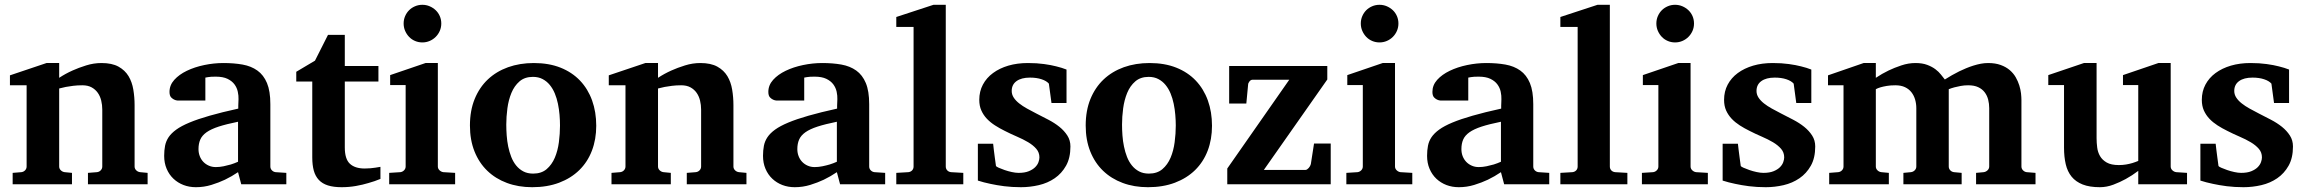

<svg xmlns="http://www.w3.org/2000/svg" viewBox="-20 -760 9509 792"><path d="M342.8 0V-46.9L379.9 -49.8Q389.2 -50.8 395.5 -57.4Q401.9 -64 401.9 -73.2V-308.1Q401.9 -327.1 397.5 -345.2Q393.1 -363.3 383.3 -377.2Q373.5 -391.1 357.9 -399.7Q342.3 -408.2 319.8 -408.2Q299.3 -408.2 281.7 -406Q264.2 -403.8 251.5 -401.4Q236.3 -398.4 224.1 -395V-73.2Q224.1 -64 231 -57.4Q237.8 -50.8 247.1 -49.8L276.9 -46.9V0H32.2V-46.9L67.9 -49.8Q77.1 -50.8 83.5 -57.4Q89.8 -64 89.8 -73.2V-408.2H21V-449.2L171.9 -500H224.1V-439Q250 -456.1 279.3 -469.2Q304.2 -480.5 335.4 -490.2Q366.7 -500 398.9 -500Q441.9 -500 468.8 -485.1Q495.6 -470.2 510.3 -445.8Q524.9 -421.4 530 -390.1Q535.2 -358.9 535.2 -326.2V-73.2Q535.2 -64 542 -57.4Q548.8 -50.8 558.1 -49.8L588.9 -46.9V0Z M975.1 0 961.9 -49.8Q936 -32.2 907.7 -18.6Q882.8 -6.8 852.1 2.7Q821.3 12.2 788.1 12.2Q760.7 12.2 737.1 3.2Q713.4 -5.9 695.6 -22.7Q677.7 -39.6 667.5 -63.5Q657.2 -87.4 657.2 -117.2Q657.2 -139.6 660.9 -158.7Q664.6 -177.7 675.5 -194.1Q686.5 -210.4 707 -225.3Q727.5 -240.2 761.5 -254.4Q795.4 -268.6 844.7 -282.7Q894 -296.9 962.9 -312V-324.2Q962.9 -331.5 963.4 -337.4Q963.4 -344.2 963.9 -351.1Q964.4 -365.2 960.9 -381.6Q957.5 -397.9 947.3 -411.9Q937 -425.8 918.5 -434.8Q899.9 -443.8 870.1 -443.8Q859.9 -443.8 851.8 -443.4Q843.8 -442.9 838.4 -441.9Q832 -440.9 827.1 -439.9V-345.2H724.1Q711.4 -344.2 701.7 -347.7Q693.4 -350.6 686.3 -357.9Q679.2 -365.2 679.2 -380.9Q679.2 -408.7 699 -430.7Q718.8 -452.6 750.7 -468Q782.7 -483.4 822.5 -491.7Q862.3 -500 901.9 -500Q944.8 -500 980.5 -493.7Q1016.1 -487.3 1041.7 -469Q1067.4 -450.7 1081.3 -417.5Q1095.2 -384.3 1095.2 -330.1V-73.2Q1095.2 -64 1101.6 -57.4Q1107.9 -50.8 1117.2 -49.8L1161.1 -46.9V0ZM961.9 -257.8Q913.6 -248 882.1 -237.8Q850.6 -227.5 832 -214.4Q813.5 -201.2 806.2 -184.3Q798.8 -167.5 798.8 -145Q798.8 -129.4 804 -116Q809.1 -102.5 818.6 -92.5Q828.1 -82.5 841.3 -76.7Q854.5 -70.8 870.1 -70.8Q886.2 -70.8 902.6 -74.2Q918.9 -77.6 932.1 -81.5Q947.8 -86.4 961.9 -92.8Z M1549.3 -22Q1525.9 -12.2 1499.5 -4.9Q1477.1 2 1448.5 7.1Q1419.9 12.2 1389.2 12.2Q1356 12.2 1332.8 4.9Q1309.6 -2.4 1295.2 -17.8Q1280.8 -33.2 1274.4 -56.2Q1268.1 -79.1 1268.1 -110.8V-423.8H1202.1V-463.9L1279.3 -509.8L1333 -616.2H1402.3V-487.8H1541V-423.8H1402.3V-151.9Q1402.3 -104 1423.3 -84.5Q1444.3 -64.9 1484.4 -64.9Q1496.1 -64.9 1507.8 -65.9Q1519.5 -66.9 1528.8 -68.4Q1539.6 -69.8 1549.3 -71.8Z M1585.4 0V-46.9L1631.3 -49.8Q1640.1 -50.8 1646.7 -57.4Q1653.3 -64 1653.3 -73.2V-409.2H1589.4V-450.2L1735.4 -500H1786.1V-73.2Q1786.1 -64 1793.2 -57.4Q1800.3 -50.8 1809.1 -49.8L1857.4 -46.9V0ZM1800.3 -663.1Q1800.3 -647 1794.2 -632.8Q1788.1 -618.7 1777.3 -607.9Q1766.6 -597.2 1752.4 -591.1Q1738.3 -585 1722.2 -585Q1706.1 -585 1691.9 -591.1Q1677.7 -597.2 1667.5 -607.9Q1657.2 -618.7 1651.1 -632.8Q1645 -647 1645 -663.1Q1645 -679.2 1651.1 -693.4Q1657.2 -707.5 1667.5 -717.8Q1677.7 -728 1691.9 -734.1Q1706.1 -740.2 1722.2 -740.2Q1738.3 -740.2 1752.4 -734.1Q1766.6 -728 1777.3 -717.8Q1788.1 -707.5 1794.2 -693.4Q1800.3 -679.2 1800.3 -663.1Z M2290 -242.2Q2290 -263.2 2288.1 -286.4Q2286.1 -309.6 2281.5 -332Q2276.9 -354.5 2268.6 -374.5Q2260.3 -394.5 2247.8 -409.7Q2235.4 -424.8 2218.3 -433.8Q2201.2 -442.9 2178.2 -442.9Q2144.5 -442.9 2123 -424.3Q2101.6 -405.8 2089.6 -376.7Q2077.6 -347.7 2073 -313Q2068.4 -278.3 2068.4 -246.1Q2068.4 -224.6 2070.1 -201.2Q2071.8 -177.7 2076.4 -155.3Q2081.1 -132.8 2088.9 -112.8Q2096.7 -92.8 2109.1 -77.4Q2121.6 -62 2138.7 -53Q2155.8 -43.9 2179.2 -43.9Q2213.4 -43.9 2234.9 -62.3Q2256.3 -80.6 2268.6 -109.4Q2280.8 -138.2 2285.4 -173.3Q2290 -208.5 2290 -242.2ZM2439.5 -241.2Q2439.5 -185.1 2421.6 -138.4Q2403.8 -91.8 2369.6 -58.3Q2335.4 -24.9 2286.4 -6.3Q2237.3 12.2 2175.3 12.2Q2118.2 12.2 2071 -5.4Q2023.9 -22.9 1990 -55.7Q1956.1 -88.4 1937.3 -135.5Q1918.5 -182.6 1918.5 -242.2Q1918.5 -303.7 1938 -351.6Q1957.5 -399.4 1992.4 -432.4Q2027.3 -465.3 2075.7 -482.7Q2124 -500 2182.1 -500Q2244.1 -500 2292 -481Q2339.8 -461.9 2372.6 -427.5Q2405.3 -393.1 2422.4 -345.7Q2439.5 -298.3 2439.5 -241.2Z M2813 0V-46.9L2850.1 -49.8Q2859.4 -50.8 2865.7 -57.4Q2872.1 -64 2872.1 -73.2V-308.1Q2872.1 -327.1 2867.7 -345.2Q2863.3 -363.3 2853.5 -377.2Q2843.8 -391.1 2828.1 -399.7Q2812.5 -408.2 2790 -408.2Q2769.5 -408.2 2752 -406Q2734.4 -403.8 2721.7 -401.4Q2706.5 -398.4 2694.3 -395V-73.2Q2694.3 -64 2701.2 -57.4Q2708 -50.8 2717.3 -49.8L2747.1 -46.9V0H2502.4V-46.9L2538.1 -49.8Q2547.4 -50.8 2553.7 -57.4Q2560.1 -64 2560.1 -73.2V-408.2H2491.2V-449.2L2642.1 -500H2694.3V-439Q2720.2 -456.1 2749.5 -469.2Q2774.4 -480.5 2805.7 -490.2Q2836.9 -500 2869.1 -500Q2912.1 -500 2939 -485.1Q2965.8 -470.2 2980.5 -445.8Q2995.1 -421.4 3000.2 -390.1Q3005.4 -358.9 3005.4 -326.2V-73.2Q3005.4 -64 3012.2 -57.4Q3019 -50.8 3028.3 -49.8L3059.1 -46.9V0Z M3445.3 0 3432.1 -49.8Q3406.2 -32.2 3377.9 -18.6Q3353 -6.8 3322.3 2.7Q3291.5 12.2 3258.3 12.2Q3231 12.2 3207.3 3.2Q3183.6 -5.9 3165.8 -22.7Q3147.9 -39.6 3137.7 -63.5Q3127.4 -87.4 3127.4 -117.2Q3127.4 -139.6 3131.1 -158.7Q3134.8 -177.7 3145.8 -194.1Q3156.7 -210.4 3177.2 -225.3Q3197.8 -240.2 3231.7 -254.4Q3265.6 -268.6 3314.9 -282.7Q3364.3 -296.9 3433.1 -312V-324.2Q3433.1 -331.5 3433.6 -337.4Q3433.6 -344.2 3434.1 -351.1Q3434.6 -365.2 3431.2 -381.6Q3427.7 -397.9 3417.5 -411.9Q3407.2 -425.8 3388.7 -434.8Q3370.1 -443.8 3340.3 -443.8Q3330.1 -443.8 3322 -443.4Q3314 -442.9 3308.6 -441.9Q3302.2 -440.9 3297.4 -439.9V-345.2H3194.3Q3181.6 -344.2 3171.9 -347.7Q3163.6 -350.6 3156.5 -357.9Q3149.4 -365.2 3149.4 -380.9Q3149.4 -408.7 3169.2 -430.7Q3189 -452.6 3220.9 -468Q3252.9 -483.4 3292.7 -491.7Q3332.5 -500 3372.1 -500Q3415 -500 3450.7 -493.7Q3486.3 -487.3 3512 -469Q3537.6 -450.7 3551.5 -417.5Q3565.4 -384.3 3565.4 -330.1V-73.2Q3565.4 -64 3571.8 -57.4Q3578.1 -50.8 3587.4 -49.8L3631.3 -46.9V0ZM3432.1 -257.8Q3383.8 -248 3352.3 -237.8Q3320.8 -227.5 3302.2 -214.4Q3283.7 -201.2 3276.4 -184.3Q3269 -167.5 3269 -145Q3269 -129.4 3274.2 -116Q3279.3 -102.5 3288.8 -92.5Q3298.3 -82.5 3311.5 -76.7Q3324.7 -70.8 3340.3 -70.8Q3356.4 -70.8 3372.8 -74.2Q3389.2 -77.6 3402.3 -81.5Q3418 -86.4 3432.1 -92.8Z M3677.2 0V-46.9L3726.6 -49.8Q3736.3 -50.8 3742.4 -57.1Q3748.5 -63.5 3748.5 -73.2V-648.9H3677.2V-689.9L3830.6 -740.2H3881.3V-73.2Q3881.3 -63.5 3887.5 -57.1Q3893.6 -50.8 3903.3 -49.8L3953.6 -46.9V0Z M4379.4 -335H4317.4L4306.6 -415Q4296.9 -426.3 4276.4 -433.1Q4255.9 -439.9 4228.5 -439.9Q4193.4 -439.9 4173.3 -425.5Q4153.3 -411.1 4153.3 -384.8Q4153.3 -370.1 4161.6 -357.4Q4169.9 -344.7 4184.1 -333.5Q4198.2 -322.3 4216.3 -312.3Q4234.4 -302.2 4254.4 -292Q4279.3 -279.3 4304.7 -266.1Q4330.1 -252.9 4350.1 -236.8Q4370.1 -220.7 4382.8 -200.9Q4395.5 -181.2 4395.5 -155.8Q4395.5 -108.4 4377.4 -76.4Q4359.4 -44.4 4330.6 -24.7Q4301.8 -4.9 4265.1 3.7Q4228.5 12.2 4191.4 12.2Q4154.3 12.2 4122.3 8.1Q4090.3 3.9 4065.9 -1.5Q4037.6 -7.3 4013.7 -15.1V-167H4076.7Q4077.6 -156.7 4079.6 -141.1Q4081.5 -125.5 4083.5 -110.8Q4085.4 -93.8 4088.4 -75.2Q4089.4 -72.8 4099.6 -68.1Q4109.9 -63.5 4124 -58.6Q4138.2 -53.7 4153.8 -50.3Q4169.4 -46.9 4181.6 -46.9Q4207 -46.9 4223.6 -53.7Q4240.2 -60.5 4250 -70.3Q4259.8 -80.1 4263.7 -91.1Q4267.6 -102.1 4267.6 -110.8Q4267.6 -131.3 4254.6 -146.2Q4241.7 -161.1 4221.2 -173.3Q4200.7 -185.5 4175 -196.5Q4149.4 -207.5 4124.5 -220.2Q4103.5 -230.5 4084.5 -242.7Q4065.4 -254.9 4051 -270Q4036.6 -285.2 4028.1 -304.2Q4019.5 -323.2 4019.5 -348.1Q4019.5 -382.8 4034.4 -410.9Q4049.3 -439 4076.2 -458.7Q4103 -478.5 4139.6 -489.3Q4176.3 -500 4220.2 -500Q4257.3 -500 4286.9 -495.8Q4316.4 -491.7 4336.9 -486.3Q4360.8 -480.5 4379.4 -473.1Z M4830.1 -242.2Q4830.1 -263.2 4828.1 -286.4Q4826.2 -309.6 4821.5 -332Q4816.9 -354.5 4808.6 -374.5Q4800.3 -394.5 4787.8 -409.7Q4775.4 -424.8 4758.3 -433.8Q4741.2 -442.9 4718.3 -442.9Q4684.6 -442.9 4663.1 -424.3Q4641.6 -405.8 4629.6 -376.7Q4617.7 -347.7 4613 -313Q4608.4 -278.3 4608.4 -246.1Q4608.4 -224.6 4610.1 -201.2Q4611.8 -177.7 4616.5 -155.3Q4621.1 -132.8 4628.9 -112.8Q4636.7 -92.8 4649.2 -77.4Q4661.6 -62 4678.7 -53Q4695.8 -43.9 4719.2 -43.9Q4753.4 -43.9 4774.9 -62.3Q4796.4 -80.6 4808.6 -109.4Q4820.8 -138.2 4825.4 -173.3Q4830.1 -208.5 4830.1 -242.2ZM4979.5 -241.2Q4979.5 -185.1 4961.7 -138.4Q4943.8 -91.8 4909.7 -58.3Q4875.5 -24.9 4826.4 -6.3Q4777.3 12.2 4715.3 12.2Q4658.2 12.2 4611.1 -5.4Q4564 -22.9 4530 -55.7Q4496.1 -88.4 4477.3 -135.5Q4458.5 -182.6 4458.5 -242.2Q4458.5 -303.7 4478 -351.6Q4497.6 -399.4 4532.5 -432.4Q4567.4 -465.3 4615.7 -482.7Q4664.1 -500 4722.2 -500Q4784.2 -500 4832 -481Q4879.9 -461.9 4912.6 -427.5Q4945.3 -393.1 4962.4 -345.7Q4979.5 -298.3 4979.5 -241.2Z M5042.5 0V-64.9L5298.3 -431.2H5147.5Q5139.6 -431.2 5134 -424.1Q5128.4 -417 5128.4 -410.2L5121.1 -333H5050.3V-487.8H5455.1V-432.1L5193.4 -59.1H5365.2Q5368.7 -59.1 5372.1 -61.5Q5375.5 -64 5378.7 -67.4Q5381.8 -70.8 5384 -75Q5386.2 -79.1 5387.2 -83L5400.4 -168H5469.2V0Z M5533.7 0V-46.9L5579.6 -49.8Q5588.4 -50.8 5595 -57.4Q5601.6 -64 5601.6 -73.2V-409.2H5537.6V-450.2L5683.6 -500H5734.4V-73.2Q5734.4 -64 5741.5 -57.4Q5748.5 -50.8 5757.3 -49.8L5805.7 -46.9V0ZM5748.5 -663.1Q5748.5 -647 5742.4 -632.8Q5736.3 -618.7 5725.6 -607.9Q5714.8 -597.2 5700.7 -591.1Q5686.5 -585 5670.4 -585Q5654.3 -585 5640.1 -591.1Q5626 -597.2 5615.7 -607.9Q5605.5 -618.7 5599.4 -632.8Q5593.3 -647 5593.3 -663.1Q5593.3 -679.2 5599.4 -693.4Q5605.5 -707.5 5615.7 -717.8Q5626 -728 5640.1 -734.1Q5654.3 -740.2 5670.4 -740.2Q5686.5 -740.2 5700.7 -734.1Q5714.8 -728 5725.6 -717.8Q5736.3 -707.5 5742.4 -693.4Q5748.5 -679.2 5748.5 -663.1Z M6184.6 0 6171.4 -49.8Q6145.5 -32.2 6117.2 -18.6Q6092.3 -6.8 6061.5 2.7Q6030.8 12.2 5997.6 12.2Q5970.2 12.2 5946.5 3.2Q5922.9 -5.9 5905 -22.7Q5887.2 -39.6 5877 -63.5Q5866.7 -87.4 5866.7 -117.2Q5866.7 -139.6 5870.4 -158.7Q5874 -177.7 5885 -194.1Q5896 -210.4 5916.5 -225.3Q5937 -240.2 5970.9 -254.4Q6004.9 -268.6 6054.2 -282.7Q6103.5 -296.9 6172.4 -312V-324.2Q6172.4 -331.5 6172.9 -337.4Q6172.9 -344.2 6173.3 -351.1Q6173.8 -365.2 6170.4 -381.6Q6167 -397.9 6156.7 -411.9Q6146.5 -425.8 6127.9 -434.8Q6109.4 -443.8 6079.6 -443.8Q6069.3 -443.8 6061.3 -443.4Q6053.2 -442.9 6047.9 -441.9Q6041.5 -440.9 6036.6 -439.9V-345.2H5933.6Q5920.9 -344.2 5911.1 -347.7Q5902.8 -350.6 5895.8 -357.9Q5888.7 -365.2 5888.7 -380.9Q5888.7 -408.7 5908.4 -430.7Q5928.2 -452.6 5960.2 -468Q5992.2 -483.4 6032 -491.7Q6071.8 -500 6111.3 -500Q6154.3 -500 6189.9 -493.7Q6225.6 -487.3 6251.2 -469Q6276.9 -450.7 6290.8 -417.5Q6304.7 -384.3 6304.7 -330.1V-73.2Q6304.7 -64 6311 -57.4Q6317.4 -50.8 6326.7 -49.8L6370.6 -46.9V0ZM6171.4 -257.8Q6123 -248 6091.6 -237.8Q6060.1 -227.5 6041.5 -214.4Q6022.9 -201.2 6015.6 -184.3Q6008.3 -167.5 6008.3 -145Q6008.3 -129.4 6013.4 -116Q6018.6 -102.5 6028.1 -92.5Q6037.6 -82.5 6050.8 -76.7Q6064 -70.8 6079.6 -70.8Q6095.7 -70.8 6112.1 -74.2Q6128.4 -77.6 6141.6 -81.5Q6157.2 -86.4 6171.4 -92.8Z M6416.5 0V-46.9L6465.8 -49.8Q6475.6 -50.8 6481.7 -57.1Q6487.8 -63.5 6487.8 -73.2V-648.9H6416.5V-689.9L6569.8 -740.2H6620.6V-73.2Q6620.6 -63.5 6626.7 -57.1Q6632.8 -50.8 6642.6 -49.8L6692.9 -46.9V0Z M6752.9 0V-46.9L6798.8 -49.8Q6807.6 -50.8 6814.2 -57.4Q6820.8 -64 6820.8 -73.2V-409.2H6756.8V-450.2L6902.8 -500H6953.6V-73.2Q6953.6 -64 6960.7 -57.4Q6967.8 -50.8 6976.6 -49.8L7024.9 -46.9V0ZM6967.8 -663.1Q6967.8 -647 6961.7 -632.8Q6955.6 -618.7 6944.8 -607.9Q6934.1 -597.2 6919.9 -591.1Q6905.8 -585 6889.6 -585Q6873.5 -585 6859.4 -591.1Q6845.2 -597.2 6835 -607.9Q6824.7 -618.7 6818.6 -632.8Q6812.5 -647 6812.5 -663.1Q6812.5 -679.2 6818.6 -693.4Q6824.7 -707.5 6835 -717.8Q6845.2 -728 6859.4 -734.1Q6873.5 -740.2 6889.6 -740.2Q6905.8 -740.2 6919.9 -734.1Q6934.1 -728 6944.8 -717.8Q6955.6 -707.5 6961.7 -693.4Q6967.8 -679.2 6967.8 -663.1Z M7451.7 -335H7389.6L7378.9 -415Q7369.1 -426.3 7348.6 -433.1Q7328.1 -439.9 7300.8 -439.9Q7265.6 -439.9 7245.6 -425.5Q7225.6 -411.1 7225.6 -384.8Q7225.6 -370.1 7233.9 -357.4Q7242.2 -344.7 7256.3 -333.5Q7270.5 -322.3 7288.6 -312.3Q7306.6 -302.2 7326.7 -292Q7351.6 -279.3 7377 -266.1Q7402.3 -252.9 7422.4 -236.8Q7442.4 -220.7 7455.1 -200.9Q7467.8 -181.2 7467.8 -155.8Q7467.8 -108.4 7449.7 -76.4Q7431.6 -44.4 7402.8 -24.7Q7374 -4.9 7337.4 3.7Q7300.8 12.2 7263.7 12.2Q7226.6 12.2 7194.6 8.1Q7162.6 3.9 7138.2 -1.5Q7109.9 -7.3 7085.9 -15.1V-167H7148.9Q7149.9 -156.7 7151.9 -141.1Q7153.8 -125.5 7155.8 -110.8Q7157.7 -93.8 7160.6 -75.2Q7161.6 -72.8 7171.9 -68.1Q7182.1 -63.5 7196.3 -58.6Q7210.4 -53.7 7226.1 -50.3Q7241.7 -46.9 7253.9 -46.9Q7279.3 -46.9 7295.9 -53.7Q7312.5 -60.5 7322.3 -70.3Q7332 -80.1 7335.9 -91.1Q7339.8 -102.1 7339.8 -110.8Q7339.8 -131.3 7326.9 -146.2Q7314 -161.1 7293.5 -173.3Q7272.9 -185.5 7247.3 -196.5Q7221.7 -207.5 7196.8 -220.2Q7175.8 -230.5 7156.7 -242.7Q7137.7 -254.9 7123.3 -270Q7108.9 -285.2 7100.3 -304.2Q7091.8 -323.2 7091.8 -348.1Q7091.8 -382.8 7106.7 -410.9Q7121.6 -439 7148.4 -458.7Q7175.3 -478.5 7211.9 -489.3Q7248.5 -500 7292.5 -500Q7329.6 -500 7359.1 -495.8Q7388.7 -491.7 7409.2 -486.3Q7433.1 -480.5 7451.7 -473.1Z M8131.3 0V-46.9L8162.6 -49.8Q8171.4 -50.8 8178.5 -57.4Q8185.5 -64 8185.5 -73.2V-314Q8185.5 -332 8181.2 -349.1Q8176.8 -366.2 8166.7 -379.4Q8156.7 -392.6 8140.1 -400.4Q8123.5 -408.2 8098.6 -408.2Q8082.5 -408.2 8068.1 -405.5Q8053.7 -402.8 8042.5 -399.9Q8029.8 -396.5 8018.6 -392.1V-73.2Q8018.6 -64 8024.9 -57.4Q8031.2 -50.8 8040.5 -49.8L8071.8 -46.9V0H7831.5V-46.9L7862.3 -49.8Q7871.6 -50.8 7878.2 -57.4Q7884.8 -64 7884.8 -73.2V-314Q7884.8 -332 7879.9 -349.1Q7875 -366.2 7864.7 -379.4Q7854.5 -392.6 7838.1 -400.4Q7821.8 -408.2 7798.3 -408.2Q7777.8 -408.2 7762.5 -405.5Q7747.1 -402.8 7737.3 -399.9Q7725.6 -396.5 7717.8 -392.1V-73.2Q7717.8 -64 7724.6 -57.4Q7731.4 -50.8 7740.7 -49.8L7771.5 -46.9V0H7525.4V-46.9L7562.5 -49.8Q7571.8 -50.8 7578.1 -57.4Q7584.5 -64 7584.5 -73.2V-408.2H7520.5V-449.2L7667.5 -500H7717.8V-439Q7743.2 -456.1 7770.5 -469.2Q7793.9 -480.5 7823 -490.2Q7852.1 -500 7881.3 -500Q7909.7 -500 7929.7 -492.4Q7949.7 -484.9 7963.6 -474.4Q7977.5 -463.9 7986.6 -452.1Q7995.6 -440.4 8002.4 -432.1Q8031.7 -450.7 8062 -465.8Q8075.2 -472.2 8089.8 -478.3Q8104.5 -484.4 8119.9 -489.3Q8135.3 -494.1 8150.6 -497.1Q8166 -500 8180.7 -500Q8210.9 -500 8232.9 -491.9Q8254.9 -483.9 8270.3 -470.7Q8285.6 -457.5 8294.9 -441.2Q8304.2 -424.8 8309.6 -407.7Q8314.9 -390.6 8316.7 -374.8Q8318.4 -358.9 8318.4 -347.2V-73.2Q8318.4 -64 8325 -57.4Q8331.5 -50.8 8340.3 -49.8L8376.5 -46.9V0Z M8800.3 0V-55.2Q8775.4 -36.1 8748.5 -21.5Q8725.6 -8.8 8697.8 1.7Q8669.9 12.2 8642.1 12.2Q8599.6 12.2 8571 1Q8542.5 -10.3 8525.4 -31.2Q8508.3 -52.2 8501.2 -82.5Q8494.1 -112.8 8494.1 -150.9V-409.2H8429.2V-450.2L8576.2 -500H8628.4V-189.9Q8628.4 -171.4 8630.9 -151.9Q8633.3 -132.3 8642.6 -116.2Q8651.9 -100.1 8670.2 -89.6Q8688.5 -79.1 8720.2 -79.1Q8735.8 -79.1 8750.2 -81.5Q8764.6 -84 8775.9 -87.4Q8788.6 -91.3 8800.3 -96.2V-409.2H8737.3V-450.2L8883.3 -500H8934.1V-73.2Q8934.1 -64 8941.2 -57.4Q8948.2 -50.8 8957.5 -49.8L9001.5 -46.9V0Z M9422.4 -335H9360.4L9349.6 -415Q9339.8 -426.3 9319.3 -433.1Q9298.8 -439.9 9271.5 -439.9Q9236.3 -439.9 9216.3 -425.5Q9196.3 -411.1 9196.3 -384.8Q9196.3 -370.1 9204.6 -357.4Q9212.9 -344.7 9227.1 -333.5Q9241.2 -322.3 9259.3 -312.3Q9277.3 -302.2 9297.4 -292Q9322.3 -279.3 9347.7 -266.1Q9373 -252.9 9393.1 -236.8Q9413.1 -220.7 9425.8 -200.9Q9438.5 -181.2 9438.5 -155.8Q9438.5 -108.4 9420.4 -76.4Q9402.3 -44.4 9373.5 -24.7Q9344.7 -4.9 9308.1 3.7Q9271.5 12.2 9234.4 12.2Q9197.3 12.2 9165.3 8.1Q9133.3 3.9 9108.9 -1.5Q9080.6 -7.3 9056.6 -15.1V-167H9119.6Q9120.6 -156.7 9122.6 -141.1Q9124.5 -125.5 9126.5 -110.8Q9128.4 -93.8 9131.3 -75.2Q9132.3 -72.8 9142.6 -68.1Q9152.8 -63.5 9167 -58.6Q9181.2 -53.7 9196.8 -50.3Q9212.4 -46.9 9224.6 -46.9Q9250 -46.9 9266.6 -53.7Q9283.2 -60.5 9293 -70.3Q9302.7 -80.1 9306.6 -91.1Q9310.5 -102.1 9310.5 -110.8Q9310.5 -131.3 9297.6 -146.2Q9284.7 -161.1 9264.2 -173.3Q9243.7 -185.5 9218 -196.5Q9192.4 -207.5 9167.5 -220.2Q9146.5 -230.5 9127.4 -242.7Q9108.4 -254.9 9094 -270Q9079.6 -285.2 9071 -304.2Q9062.5 -323.2 9062.5 -348.1Q9062.5 -382.8 9077.4 -410.9Q9092.3 -439 9119.1 -458.7Q9146 -478.5 9182.6 -489.3Q9219.2 -500 9263.2 -500Q9300.3 -500 9329.8 -495.8Q9359.4 -491.7 9379.9 -486.3Q9403.8 -480.5 9422.4 -473.1Z"/></svg>

Font: Charis SIL Cyr
Style: Bold
Weight: 700
Foundry: SIL International
Version: Version 5.000